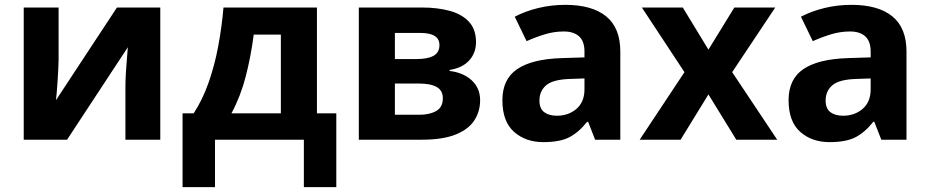

<svg xmlns="http://www.w3.org/2000/svg" viewBox="-20 -577 3839 793"><path d="M222 -546V-330Q222 -313 220.5 -288Q219 -263 217.5 -237Q216 -211 214 -191Q212 -171 211 -163L463 -546H642V0H498V-218Q498 -245 500 -277.5Q502 -310 504.5 -338.5Q507 -367 508 -382L257 0H78V-546Z M1289 -546V-109H1369V196H1235V0H868V196H734V-109H780Q816 -164 841 -234.5Q866 -305 881 -384.5Q896 -464 903 -546ZM1140 -434H1028Q1016 -343 995 -261.5Q974 -180 936 -109H1140Z M1946 -403Q1946 -359 1918.5 -328Q1891 -297 1837 -288V-284Q1894 -277 1928.5 -245Q1963 -213 1963 -163Q1963 -116 1938.5 -79Q1914 -42 1861 -21Q1808 0 1722 0H1462V-546H1722Q1786 -546 1836.5 -532.5Q1887 -519 1916.5 -487.5Q1946 -456 1946 -403ZM1795 -391Q1795 -441 1716 -441H1611V-333H1699Q1746 -333 1770.5 -346.5Q1795 -360 1795 -391ZM1809 -171Q1809 -203 1784 -217.5Q1759 -232 1709 -232H1611V-103H1712Q1754 -103 1781.5 -118.5Q1809 -134 1809 -171Z M2315 -557Q2425 -557 2483.5 -509.5Q2542 -462 2542 -364V0H2438L2409 -74H2405Q2370 -30 2331 -10Q2292 10 2224 10Q2151 10 2103 -32.5Q2055 -75 2055 -163Q2055 -250 2116 -291.5Q2177 -333 2299 -337L2394 -340V-364Q2394 -407 2371.5 -427Q2349 -447 2309 -447Q2269 -447 2231 -435.5Q2193 -424 2155 -407L2106 -508Q2150 -531 2203.5 -544Q2257 -557 2315 -557ZM2394 -253 2336 -251Q2264 -249 2236 -225Q2208 -201 2208 -162Q2208 -128 2228 -113.5Q2248 -99 2280 -99Q2328 -99 2361 -127.5Q2394 -156 2394 -208Z M2807 -279 2631 -546H2800L2906 -372L3013 -546H3182L3004 -279L3190 0H3021L2906 -187L2791 0H2622Z M3497 -557Q3607 -557 3665.5 -509.5Q3724 -462 3724 -364V0H3620L3591 -74H3587Q3552 -30 3513 -10Q3474 10 3406 10Q3333 10 3285 -32.5Q3237 -75 3237 -163Q3237 -250 3298 -291.5Q3359 -333 3481 -337L3576 -340V-364Q3576 -407 3553.5 -427Q3531 -447 3491 -447Q3451 -447 3413 -435.5Q3375 -424 3337 -407L3288 -508Q3332 -531 3385.5 -544Q3439 -557 3497 -557ZM3576 -253 3518 -251Q3446 -249 3418 -225Q3390 -201 3390 -162Q3390 -128 3410 -113.5Q3430 -99 3462 -99Q3510 -99 3543 -127.5Q3576 -156 3576 -208Z"/></svg>

Font: Noto IKEA Arabic
Style: Bold
Weight: 700
Designer: Monotype Design Team
Foundry: Monotype Imaging Inc.
Version: Version 1.200